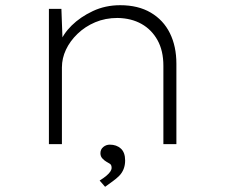

<svg xmlns="http://www.w3.org/2000/svg" viewBox="-20 -554 867 738"><path d="M168 0V-520H216L221 -384L209 -386Q222 -423 255.5 -456Q289 -489 337 -511.5Q385 -534 442 -534Q511 -534 559.5 -505.5Q608 -477 633 -426.5Q658 -376 658 -309V0H608V-301Q608 -359 585.5 -399.5Q563 -440 524 -462Q485 -484 432 -485Q385 -485 346 -468.5Q307 -452 278 -424Q249 -396 233.5 -363Q218 -330 218 -295V0H194Q189 0 183 0Q177 0 168 0ZM384 164 363 140Q379 130 389 121.5Q399 113 404 105.5Q409 98 409 91Q409 79 401.5 75Q394 71 388 67Q381 63 373.5 55Q366 47 366 35Q366 20 377 11Q388 2 402 2Q428 2 444.5 17Q461 32 461 63Q461 81 455 96Q449 111 438 122Q427 133 413 143Q399 153 384 164Z"/></svg>

Font: Lexend Mega ExtraLight
Style: Regular
Weight: 250
Version: Version 1.007